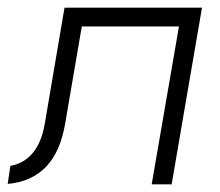

<svg xmlns="http://www.w3.org/2000/svg" viewBox="-37 -480 572 500"><path d="M489 -460H131L80 -160C69 -93 38 -57 -10 -48L-17 -1C68 -9 117 -62 133 -160L176 -411H429L358 0H410Z"/></svg>

Font: Jost Light
Style: Italic
Weight: 300
Italic angle: -5°
Version: Version 3.710